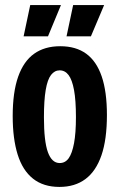

<svg xmlns="http://www.w3.org/2000/svg" viewBox="-20 -723 471 756"><path d="M214 13Q151 13 110 -19.5Q69 -52 49.5 -114.5Q30 -177 30 -266Q30 -360 51.5 -421Q73 -482 114.5 -511.5Q156 -541 217 -541Q279 -541 319.5 -511.5Q360 -482 380.5 -422Q401 -362 401 -270Q401 -174 379.5 -111.5Q358 -49 316.5 -18Q275 13 214 13ZM215 -81Q237 -81 250.5 -100Q264 -119 271.5 -159Q279 -199 279 -262Q279 -328 271.5 -368.5Q264 -409 250 -427.5Q236 -446 215 -446Q195 -446 181 -428Q167 -410 160 -369Q153 -328 153 -261Q153 -167 168.5 -124Q184 -81 215 -81ZM169 -580H73L99 -703H220ZM338 -580H242L268 -703H390Z"/></svg>

Font: Bricolage Grotesque 36pt Condensed SemiBold
Style: Regular
Weight: 600
Width: 3
Designer: Mathieu Triay
Foundry: Atelier Triay
Version: Version 1.001;gftools[0.9.33.dev8+g029e19f]